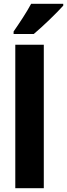

<svg xmlns="http://www.w3.org/2000/svg" viewBox="-20 -997 355 1017"><path d="M315 -967V-977H145C121 -932 85 -878 52 -830V-817H159C208 -858 283 -931 315 -967ZM212 0V-760H61V0Z"/></svg>

Font: Noto Sans Gujarati Condensed ExtraBold
Style: Regular
Weight: 800
Width: 3
Designer: Jelle Bosma - Monotype Design Team, Universal Thirst
Foundry: Monotype Imaging Inc.
Version: Version 2.106